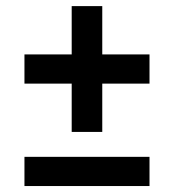

<svg xmlns="http://www.w3.org/2000/svg" viewBox="-20 -609 569 628"><path d="M214.5 -177.5V-335.5H60V-431H214.5V-589H314.5V-431H469V-335.5H314.5V-177.5ZM60 -0.5V-96H469V-0.5Z"/></svg>

Font: Encode Sans Semi Condensed SemiBold
Style: Regular
Weight: 600
Width: 4
Designer: Multiple Designers
Foundry: Impallari Type
Version: Version 3.000; ttfautohint (v1.8.3) -l 8 -r 50 -G 200 -x 14 